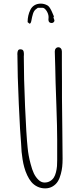

<svg xmlns="http://www.w3.org/2000/svg" viewBox="-20 -1020 460 1059"><path d="M152.8 -904.8Q156.7 -927.7 162.1 -944.6Q167.5 -961.4 178.2 -969.2L189 -977.1H213.9Q222.2 -977.1 230.2 -968.5Q238.3 -960 243.2 -948Q248 -936 248 -926.3Q248 -922.4 247.6 -919.4Q247.1 -916 247.1 -912.1Q247.1 -893.1 265.1 -893.1Q271 -893.1 275.6 -897.2Q280.3 -901.4 280.3 -907.2Q280.3 -909.2 277.8 -915.5L274.9 -922.9L277.3 -930.2Q276.4 -932.1 274.4 -936.3Q272.5 -940.4 269.5 -947.8Q266.6 -955.1 264.6 -959Q262.7 -962.9 261.7 -964.8Q251 -985.4 241.7 -990.2Q224.1 -1000 205.1 -1000Q185.1 -1000 170.2 -991Q155.3 -981.9 147.5 -965.8Q132.3 -935.1 132.3 -897.9L143.1 -889.2Q149.9 -890.1 152.8 -904.8ZM97.2 -214.4Q98.1 -193.8 99.1 -182.6Q100.6 -165.5 104.5 -141.1Q108.4 -116.7 113.8 -97.7Q119.6 -75.7 129.9 -53.7Q140.1 -31.7 152.8 -16.6Q166 -0.5 186 9.3Q206.1 19 229 19Q252.4 19 271 7.8Q288.6 -2.9 298.8 -19.3Q309.1 -35.6 315.4 -60.1Q321.3 -82 323.2 -101.1Q325.2 -120.1 325.2 -144Q325.2 -199.2 323.7 -309.6Q321.8 -407.7 321.8 -480V-569.8Q321.3 -609.9 321.3 -660.2V-735.8Q321.3 -746.6 315.7 -752.9Q310.1 -759.3 301.8 -759.3Q293.5 -759.3 287.8 -752.9Q282.2 -746.6 282.2 -735.8Q282.2 -713.4 284.7 -650.9Q286.6 -600.6 286.6 -565.9L291 -438Q295.4 -314.5 295.4 -251V-137.2Q295.4 -123.5 294.4 -104Q293 -86.9 288.6 -69.6Q284.2 -52.2 277.3 -41.5Q269.5 -28.8 256.1 -21Q242.7 -13.2 225.6 -13.2Q207 -13.2 191.4 -28.8Q176.3 -43.5 166.5 -64.2Q156.7 -85 148.9 -115.7Q136.2 -162.6 132.3 -206.1Q125 -275.4 118.2 -433.6Q111.3 -591.8 111.3 -709Q111.3 -713.4 111.8 -716.8V-724.1Q111.8 -736.3 107.4 -742.2Q103 -748 91.3 -748Q75.7 -748 75.7 -722.2Q75.7 -717.3 76.2 -713.9V-707Q76.2 -613.3 83.7 -445.8Q91.3 -278.3 96.2 -231Z"/></svg>

Font: Amatica SC
Style: Regular
Weight: 400
Designer: Vernon Adams, Ben Nathan
Foundry: newtypography
Version: Version 2.001